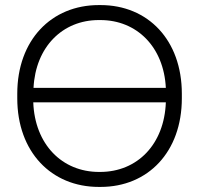

<svg xmlns="http://www.w3.org/2000/svg" viewBox="-20 -728 785 756"><path d="M48 -341C48 -130 182 8 369 8H376C563 8 696 -130 696 -341V-359C696 -570 563 -708 376 -708H369C182 -708 48 -570 48 -359ZM112 -382C120 -543 226 -649 369 -649H375C519 -649 625 -543 633 -382ZM633 -325C627 -160 521 -51 374 -51H370C224 -51 117 -160 111 -325Z"/></svg>

Font: Fixel Text Light
Style: Regular
Weight: 300
Width: 4
Designer: AlfaBravo + MacPaw
Foundry: Kyrylo Tkachov, Marchela Mozhyna, Serhii Makarenko, Maria Weinstein, Zakhar Kryvoshyya
Version: Version 1.211